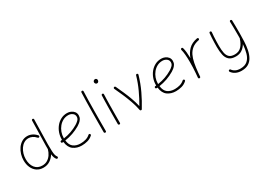

<svg xmlns="http://www.w3.org/2000/svg" viewBox="-13 -1642 3823 2784"><g transform="rotate(-30 1899.0 -249.5)"><path d="M293 -505.9Q332.5 -505.9 371.1 -487.5Q409.7 -469.2 442.9 -430.7Q447.3 -424.8 445.6 -417.2Q443.8 -409.7 438 -405.8Q431.6 -401.4 424.3 -402.8Q417 -404.3 413.1 -410.2Q385.7 -441.4 355 -455.8Q324.2 -470.2 292.5 -470.2Q250.5 -470.2 216.6 -449.2Q182.6 -428.2 158.4 -392.8Q134.3 -357.4 121.3 -313.7Q108.4 -270 108.4 -224.6Q108.4 -135.7 151.6 -80.3Q194.8 -24.9 273.4 -24.9Q322.3 -24.9 359.4 -47.6Q396.5 -70.3 421.4 -107.7Q446.3 -145 458.5 -189.5L459 -191.4Q459 -204.6 459 -219Q459 -233.4 459 -249.5L468.3 -665Q468.3 -672.4 473.4 -677.5Q478.5 -682.6 486.3 -682.1Q493.7 -682.1 498.8 -677Q503.9 -671.9 503.4 -664.6L494.1 -249.5Q494.1 -176.3 496.3 -134.5Q498.5 -92.8 504.9 -70.3Q511.2 -47.9 522.9 -33.2Q527.8 -27.8 526.6 -20.3Q525.4 -12.7 520 -7.8Q514.6 -2.9 507.1 -4.2Q499.5 -5.4 494.6 -10.7Q468.3 -43 462.4 -104Q433.1 -54.7 385.3 -22.2Q337.4 10.3 272.9 10.3Q210 10.3 165 -20.5Q120.1 -51.3 96.2 -104.5Q72.3 -157.7 72.3 -225.1Q72.3 -275.9 87.4 -325.7Q102.5 -375.5 131.3 -416.3Q160.2 -457 200.9 -481.4Q241.7 -505.9 293 -505.9Z M1097.7 -50.8Q1059.1 -15.6 1011.2 -2.7Q963.4 10.3 914.1 10.3Q833 10.3 775.4 -31.5Q717.8 -73.2 706.1 -169.4Q699.2 -168.9 691.9 -168.5Q674.8 -167.5 672.9 -185.1Q671.9 -202.1 689.5 -204.1Q696.8 -204.6 703.6 -205.1Q703.6 -210 703.6 -214.8Q703.6 -269.5 721.9 -321.5Q740.2 -373.5 774.2 -415.3Q808.1 -457 855.2 -481.7Q902.3 -506.3 959.5 -506.3Q992.2 -506.3 1022.5 -493.2Q1052.7 -480 1072.5 -454.8Q1092.3 -429.7 1092.3 -393.1Q1092.3 -360.4 1076.9 -335.7Q1061.5 -311 1040 -293.5Q1018.6 -275.9 1000.5 -265.1Q879.9 -193.8 741.2 -173.8Q751 -92.8 797.4 -58.8Q843.8 -24.9 914.1 -24.9Q959.5 -24.9 1000.7 -36.9Q1042 -48.8 1073.2 -77.1Q1078.6 -82 1086.2 -81.8Q1093.8 -81.5 1098.6 -76.2Q1103.5 -70.8 1103.3 -63.2Q1103 -55.7 1097.7 -50.8ZM959 -471.2Q911.6 -471.2 871.6 -450.2Q831.5 -429.2 801.8 -393.1Q772 -356.9 755.4 -311.3Q738.8 -265.6 738.8 -216.3Q738.8 -212.9 738.8 -209.5Q870.6 -228.5 981 -294.4Q1009.3 -311 1033.4 -334.7Q1057.6 -358.4 1057.6 -391.1Q1057.6 -427.7 1027.8 -449.5Q998 -471.2 959 -471.2Z M1310.5 -676.8Q1317.9 -676.8 1322.8 -671.4Q1327.6 -666 1327.1 -658.2Q1324.2 -595.7 1322.5 -512.7Q1320.8 -429.7 1319.8 -338.6Q1318.8 -247.6 1318.6 -159.9Q1318.4 -72.3 1318.4 0Q1318.4 17.6 1300.3 17.6Q1293 17.6 1287.8 12.5Q1282.7 7.3 1282.7 0Q1282.7 -72.3 1283 -160.2Q1283.2 -248 1284.4 -339.1Q1285.6 -430.2 1287.4 -513.7Q1289.1 -597.2 1292 -660.2Q1292 -667.5 1297.4 -672.4Q1302.7 -677.2 1310.5 -676.8Z M1522.5 -694.8Q1522.5 -708 1532.2 -718.5Q1542 -729 1558.1 -729Q1573.7 -729 1580.8 -718Q1587.9 -707 1587.9 -698.2Q1587.9 -683.6 1579.3 -672.1Q1570.8 -660.6 1555.7 -660.6Q1537.6 -660.6 1530 -673.1Q1522.5 -685.5 1522.5 -694.8ZM1544.9 -491.7Q1552.2 -491.7 1557.1 -486.3Q1562 -481 1561.5 -473.1Q1560.1 -439 1558.8 -390.6Q1557.6 -342.3 1556.9 -287.4Q1556.2 -232.4 1555.7 -178Q1555.2 -123.5 1554.9 -77.1Q1554.7 -30.8 1554.7 0Q1554.7 17.6 1536.6 17.6Q1529.3 17.6 1524.2 12.5Q1519 7.3 1519 0Q1519 -30.8 1519.3 -77.1Q1519.5 -123.5 1520 -178Q1520.5 -232.4 1521.5 -287.6Q1522.5 -342.8 1523.7 -391.6Q1524.9 -440.4 1526.4 -475.1Q1526.4 -482.4 1531.7 -487.3Q1537.1 -492.2 1544.9 -491.7Z M1739.3 -490.7Q1746.1 -493.7 1752.9 -491Q1759.8 -488.3 1763.2 -481.4Q1791 -421.9 1821 -353.8Q1851.1 -285.6 1877.4 -213.6Q1903.8 -141.6 1920.4 -69.3Q1975.1 -161.6 2022.9 -265.4Q2070.8 -369.1 2102.5 -479Q2105 -485.8 2111.3 -489.7Q2117.7 -493.7 2124.5 -491.2Q2131.3 -489.3 2135.3 -482.7Q2139.2 -476.1 2136.7 -469.2Q2101.1 -345.2 2046.1 -229.2Q1991.2 -113.3 1928.7 -12.7Q1925.8 -6.3 1918.5 -4.9Q1911.1 -2.9 1904.3 -6.8Q1897.5 -10.7 1896 -18.6Q1881.3 -95.2 1853.8 -173.6Q1826.2 -252 1793.7 -326.7Q1761.2 -401.4 1730.5 -466.8Q1727.1 -473.6 1729.7 -480.5Q1732.4 -487.3 1739.3 -490.7Z M2674.3 -50.8Q2635.7 -15.6 2587.9 -2.7Q2540 10.3 2490.7 10.3Q2409.7 10.3 2352.1 -31.5Q2294.4 -73.2 2282.7 -169.4Q2275.9 -168.9 2268.6 -168.5Q2251.5 -167.5 2249.5 -185.1Q2248.5 -202.1 2266.1 -204.1Q2273.4 -204.6 2280.3 -205.1Q2280.3 -210 2280.3 -214.8Q2280.3 -269.5 2298.6 -321.5Q2316.9 -373.5 2350.8 -415.3Q2384.8 -457 2431.9 -481.7Q2479 -506.3 2536.1 -506.3Q2568.8 -506.3 2599.1 -493.2Q2629.4 -480 2649.2 -454.8Q2668.9 -429.7 2668.9 -393.1Q2668.9 -360.4 2653.6 -335.7Q2638.2 -311 2616.7 -293.5Q2595.2 -275.9 2577.1 -265.1Q2456.5 -193.8 2317.9 -173.8Q2327.6 -92.8 2374 -58.8Q2420.4 -24.9 2490.7 -24.9Q2536.1 -24.9 2577.4 -36.9Q2618.7 -48.8 2649.9 -77.1Q2655.3 -82 2662.8 -81.8Q2670.4 -81.5 2675.3 -76.2Q2680.2 -70.8 2679.9 -63.2Q2679.7 -55.7 2674.3 -50.8ZM2535.6 -471.2Q2488.3 -471.2 2448.2 -450.2Q2408.2 -429.2 2378.4 -393.1Q2348.6 -356.9 2332 -311.3Q2315.4 -265.6 2315.4 -216.3Q2315.4 -212.9 2315.4 -209.5Q2447.3 -228.5 2557.6 -294.4Q2585.9 -311 2610.1 -334.7Q2634.3 -358.4 2634.3 -391.1Q2634.3 -427.7 2604.5 -449.5Q2574.7 -471.2 2535.6 -471.2Z M2877 17.6Q2874 17.1 2871.1 16.1Q2859.9 10.7 2861.3 0Q2861.3 -0.5 2861.3 -2V-3.4Q2862.8 -22 2864.5 -40.5Q2866.2 -59.1 2867.7 -77.1Q2871.1 -119.6 2872.8 -166.5Q2874.5 -213.4 2874.5 -259.8Q2874.5 -323.2 2869.6 -379.4Q2864.7 -435.5 2855 -469.2Q2853 -476.1 2856.7 -482.7Q2860.4 -489.3 2867.2 -491.2Q2874 -493.7 2880.6 -490Q2887.2 -486.3 2889.2 -479.5Q2898.9 -447.3 2903.6 -400.6Q2908.2 -354 2909.2 -301.3Q2935.5 -376.5 2987.8 -429.9Q3040 -483.4 3134.8 -501.5Q3142.1 -502.9 3148.2 -498.5Q3154.3 -494.1 3155.8 -487.3Q3157.2 -480 3152.8 -473.9Q3148.4 -467.8 3141.6 -466.3Q3072.8 -453.1 3029.1 -418.5Q2985.4 -383.8 2960.4 -331.8Q2935.5 -279.8 2922.9 -213.6Q2910.2 -147.5 2902.8 -70.3Q2899.9 -31.7 2896.5 2Q2896 4.9 2895 7.8Q2889.6 19 2878.9 17.6Q2877.9 17.6 2877 17.6Z M3350.6 -491.7Q3357.4 -491.2 3362.3 -485.1Q3367.2 -479 3366.2 -472.2Q3362.8 -441.4 3360.6 -400.6Q3358.4 -359.9 3357.2 -319.3Q3356 -278.8 3356 -248.5Q3356 -180.2 3365.7 -129.9Q3375.5 -79.6 3405.3 -52.2Q3435.1 -24.9 3495.1 -24.9Q3564.9 -24.9 3606.9 -69.6Q3648.9 -114.3 3668.9 -183.6Q3670.4 -187.5 3672.9 -189.9Q3673.3 -209 3673.3 -228Q3673.3 -247.1 3673.3 -266.6Q3673.3 -323.7 3672.6 -379.2Q3671.9 -434.6 3670.4 -469.7Q3669.9 -477.5 3675 -482.9Q3680.2 -488.3 3687.5 -488.3Q3695.3 -488.8 3700.7 -483.6Q3706.1 -478.5 3706.1 -471.2Q3707.5 -435.5 3708 -380.1Q3708.5 -324.7 3708.5 -260.7Q3708.5 -189 3705.1 -118.2Q3701.7 -47.4 3689.2 15.4Q3676.8 78.1 3650.4 126.5Q3624 174.8 3578.9 202.4Q3533.7 230 3463.9 230Q3408.7 230 3367.4 209.7Q3326.2 189.5 3301.8 153.8Q3297.9 147.5 3299.1 140.1Q3300.3 132.8 3306.2 128.9Q3312.5 125 3320.1 126.2Q3327.6 127.4 3331.5 133.3Q3351.1 161.6 3383.8 177.7Q3416.5 193.8 3463.9 193.8Q3540 193.8 3582.8 155.5Q3625.5 117.2 3644.5 51.3Q3663.6 -14.6 3669.4 -96.7Q3642.1 -49.8 3599.1 -20.5Q3556.2 8.8 3495.1 8.8Q3420.4 8.8 3383.1 -24.7Q3345.7 -58.1 3333.3 -116.5Q3320.8 -174.8 3320.8 -248.5Q3320.8 -280.3 3322 -321.5Q3323.2 -362.8 3325.4 -404.1Q3327.6 -445.3 3331.1 -476.1Q3332 -483.4 3337.6 -488Q3343.3 -492.7 3350.6 -491.7Z"/></g></svg>

Font: Mikhak-FD ExtraLight
Style: Regular
Weight: 200
Designer: Amin Abedi
Version: Version 3.2